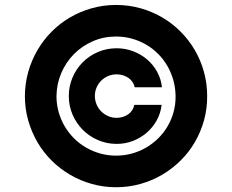

<svg xmlns="http://www.w3.org/2000/svg" viewBox="-20 -759 955 790"><path d="M82.4 -363.6Q82.7 -415.5 96.2 -463.2Q109.7 -511 134.1 -552.7Q158.4 -594.5 192.5 -628.7Q226.6 -663 268.1 -687.3Q309.7 -711.6 357.6 -725.1Q405.5 -738.6 457.4 -738.6Q509.2 -738.6 557.2 -725.3Q605.1 -712 646.8 -687.7Q688.6 -663.4 722.8 -629.1Q757.1 -594.8 781.4 -553.1Q805.8 -511.4 819.1 -463.4Q832.4 -415.5 832.4 -363.6Q832.7 -311.8 819.4 -263.8Q806.1 -215.9 781.8 -174.2Q757.5 -132.5 723 -98.4Q688.6 -64.3 646.8 -39.8Q605.1 -15.3 557.2 -2Q509.2 11.4 457.4 11.4Q405.9 11.4 358 -2.1Q310 -15.6 268.3 -40Q226.6 -64.3 192.3 -98.5Q158 -132.8 133.7 -174.5Q109.4 -216.3 95.9 -264.2Q82.4 -312.1 82.4 -363.6ZM212.4 -363.3Q212.4 -329.5 221.2 -298.1Q230.1 -266.7 246.1 -239.5Q262.1 -212.4 284.4 -190Q306.8 -167.6 334.2 -151.8Q361.5 -136 392.8 -127.3Q424 -118.6 457.4 -118.6Q491.5 -118.6 522.9 -127.3Q554.3 -136 581.7 -152Q609 -168 631.4 -190.2Q653.8 -212.4 669.7 -239.7Q685.7 -267 694.2 -298.3Q702.8 -329.5 702.4 -363.3Q702.1 -397.7 693.2 -429.2Q684.3 -460.6 668.5 -487.9Q652.7 -515.3 630.5 -537.5Q608.3 -559.7 581.1 -575.5Q554 -591.3 522.7 -600Q491.5 -608.7 457.4 -608.7Q405.9 -608.7 361.5 -589.1Q317.1 -569.6 284.1 -536.2Q251.1 -502.8 232.1 -458.3Q213.1 -413.7 212.4 -363.3ZM263.1 -363.6Q263.1 -404.1 278.4 -440Q293.7 -475.9 320.3 -502.7Q346.9 -529.5 382.8 -544.9Q418.7 -560.4 459.9 -560.4Q495.7 -560.4 527.9 -548.1Q560 -535.9 585.2 -514.4Q610.4 -492.9 626.6 -463.4Q642.8 -433.9 646.3 -399.9H534.1Q532 -411.6 525.2 -421.5Q518.5 -431.5 508.5 -438.4Q498.6 -445.3 486.2 -449.2Q473.7 -453.1 459.9 -453.1Q441.4 -453.1 425.1 -446.2Q408.7 -439.3 396.7 -427.4Q384.6 -415.5 377.5 -399.3Q370.4 -383.2 370.4 -364.3Q370.4 -345.9 377.3 -329.4Q384.2 -312.9 396.5 -300.6Q408.7 -288.4 425.1 -281.2Q441.4 -274.1 459.9 -274.1Q473.7 -274.1 486 -278.1Q498.2 -282 507.8 -288.9Q517.4 -295.8 524 -305.8Q530.5 -315.7 532.7 -327.4H644.9Q641.3 -293.7 625.2 -264.4Q609 -235.1 584.2 -213.4Q559.3 -191.8 527.3 -179.3Q495.4 -166.9 459.9 -166.9Q419.4 -166.9 383.5 -182.4Q347.7 -197.8 321 -224.4Q294.4 -251.1 278.8 -286.9Q263.1 -322.8 263.1 -363.6Z"/></svg>

Font: Inter P Extra Bold
Style: Regular
Weight: 800
Designer: Rasmus Andersson
Foundry: rsms
Version: Version 3.018;git-588b23468